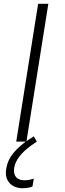

<svg xmlns="http://www.w3.org/2000/svg" viewBox="-20 -750 342 1017"><path d="M66 0 182 -730H236L120 0ZM101 247Q56 247 31 220Q11 199 11 165Q11 155 13 144Q20 98 51 60.5Q82 23 130 -9L159 -28L175 0L146 20Q107 48 83.5 78Q60 108 55 140Q54 148 54 154Q54 176 66 189Q81 205 110 205Q133 205 159 196L152 238Q129 247 101 247Z"/></svg>

Font: Sora ExtraLight
Style: Italic
Weight: 200
Designer: Jonathan Barnbrook, Juli√°n Moncada
Version: Version 1.000